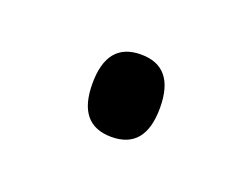

<svg xmlns="http://www.w3.org/2000/svg" viewBox="-36 -449 288 219"><g transform="rotate(20 107.5 -340.0)"><path d="M67 -340Q67 -390 108 -390Q149 -390 149 -340Q149 -290 108 -290Q67 -290 67 -340Z"/></g></svg>

Font: Noto Sans Lao Looped Condensed Light
Style: Regular
Weight: 300
Width: 3
Designer: Mark Frömberg, Ben Mitchell
Foundry: The Fontpad Ltd
Version: Version 1.002; ttfautohint (v1.8.4.7-5d5b)